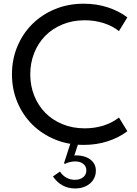

<svg xmlns="http://www.w3.org/2000/svg" viewBox="-20 -784 756 1058"><path d="M45.9 -374.5Q45.9 -456.8 75.5 -527.7Q105 -598.6 157.7 -651.1Q210.5 -703.6 283 -733.6Q355.5 -763.6 441.4 -763.6Q511.8 -763.6 573.4 -743.6Q635 -723.6 681.8 -688.2L635.5 -612.7Q598.6 -641.8 550 -657Q501.4 -672.3 447.3 -672.3Q379.5 -672.3 324.1 -649.3Q268.6 -626.4 229.3 -586.4Q190 -546.4 168.4 -491.8Q146.8 -437.3 146.8 -374.5Q146.8 -311.8 168.4 -257.3Q190 -202.7 229.3 -162.7Q268.6 -122.7 324.1 -99.8Q379.5 -76.8 447.3 -76.8Q501.4 -76.8 550 -92Q598.6 -107.3 635.5 -136.4L681.8 -60.9Q635 -25.5 573.4 -5.5Q511.8 14.5 441.4 14.5Q355.5 14.5 283 -15.5Q210.5 -45.5 157.7 -98Q105 -150.5 75.5 -221.4Q45.9 -292.3 45.9 -374.5ZM413.6 0 389.5 73.2Q393.2 72.3 396.1 72.3Q399.1 72.3 402.7 72.3Q421.8 72.3 440.7 77.3Q459.5 82.3 474.5 92.5Q489.5 102.7 498.9 118.6Q508.2 134.5 508.2 156.4Q508.2 177.7 499.8 195.9Q491.4 214.1 476.1 227Q460.9 240 439.8 247.3Q418.6 254.5 393.6 254.5Q355.5 254.5 324.5 237.5Q293.6 220.5 271.8 188.2L310.5 161.4Q324.5 183.2 345.7 195Q366.8 206.8 392.3 206.8Q420.9 206.8 438.4 192.5Q455.9 178.2 455.9 155Q455.9 132.7 438.9 119.1Q421.8 105.5 394.5 105.5Q380 105.5 363.9 109.3Q347.7 113.2 337.7 119.1L332.7 115.5L370 0Z"/></svg>

Font: Spartan Med
Style: Regular
Weight: 500
Designer: Matt Bailey, Mirko Velimirovic
Foundry: Matt Bailey
Version: Version 1.005